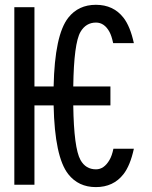

<svg xmlns="http://www.w3.org/2000/svg" viewBox="-20 -762 626 792"><path d="M532.2 -148.4Q517.1 -79.1 489.3 -43.5Q447.8 9.8 375.5 9.8Q303.7 9.8 261.7 -43.5Q205.6 -114.7 201.2 -327.1H122.1V0H39.1V-732.4H122.1V-405.3H201.2Q205.6 -617.7 261.7 -689Q303.7 -742.2 375.5 -742.2Q447.8 -742.2 489.3 -689Q517.1 -653.3 532.2 -584H446.8Q440.4 -614.3 431.6 -630.4Q410.6 -668.9 376 -668.9Q334.5 -668.9 312 -630.4Q284.7 -583.5 282.2 -405.3H435.5V-327.1H282.2Q284.7 -151.4 312 -102.1Q333.5 -63.5 376 -63.5Q409.2 -63.5 431.6 -102.1Q441.9 -119.6 447.8 -148.4Z"/></svg>

Font: Consola Mono
Style: Book
Weight: 400
Monospace: yes
Designer: Wojciech Kalinowski "wmk69" (wmk69@o2.pl)
Foundry: Wojciech Kalinowski "wmk69" (wmk69@o2.pl)
Version: Version 2.1.0